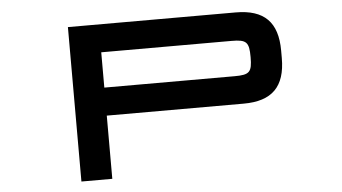

<svg xmlns="http://www.w3.org/2000/svg" viewBox="-49 -783 1545 867"><g transform="rotate(-5 723.0 -350.0)"><path d="M286.5 -700V0H426.5V-286.5H1047C1176 -286.5 1236.5 -347 1236.5 -476.5V-510C1236.5 -639.5 1176 -700 1047 -700ZM426.5 -413.5V-573.5H1017C1085 -573.5 1096.5 -561.5 1096.5 -493.5V-493C1096.5 -425 1085 -413.5 1017 -413.5Z"/></g></svg>

Font: Melete Medium
Style: Regular
Weight: 500
Width: 6
Designer: Sora Sagano
Foundry: DOT COLON
Version: Version 0.200;FEAKit 1.0